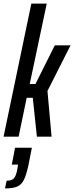

<svg xmlns="http://www.w3.org/2000/svg" viewBox="-29 -763 414 1072"><path d="M-9 0 146 -743H232L137 -294H169L277 -510H365L236 -255L259 0H177L154 -217H120L75 0ZM68 180 72 156H37L55 62H149L129 163Q117 216 104 242Q91 268 67.5 278.5Q44 289 -1 289L8 246Q36 246 48.5 233Q61 220 68 180Z"/></svg>

Font: Saira Ultra Condensed SemiBold
Style: Italic
Weight: 600
Width: 1
Italic angle: -12°
Designer: Hector Gatti with collaboration of the Omnibus-Type team
Foundry: Omnibus-Type
Version: Version 1.001; ttfautohint (v1.8)